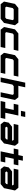

<svg xmlns="http://www.w3.org/2000/svg" viewBox="2512 -3302 790 5853"><g transform="rotate(90 2906.5 -375.0)"><path d="M108 0 27 -103 98 -437 223 -540H668.5L749.5 -437L678.5 -103L553.5 0ZM207 -141.5H514.5L551.5 -172L593.5 -368L569.5 -398.5H262L225 -368L183 -172Z M884.5 0 803.5 -103 874.5 -437 999.5 -540H1528L1498 -398.5H1038.5L1001.5 -368L959.5 -172L983.5 -141.5H1443L1413 0Z M1671 0 1590 -103 1661 -437 1786 -540H2314.5L2284.5 -398.5H1825L1788 -368L1746 -172L1770 -141.5H2229.5L2199.5 0Z M2340 0 2499 -749.5H2640.5L2594 -530.5L2605.5 -540H2945.5L3026.5 -437L2934 0H2792.5L2870.5 -368L2846.5 -399H2606L2557.5 -358.5L2481.5 0Z M3357.5 -618.5 3385 -750H3546L3518.5 -618.5ZM3059.5 0 3089.5 -141.5H3276L3330.5 -398.5H3144L3174 -540H3501.5L3417 -141.5H3604L3574 0Z M3769.5 0 3688.5 -103 3719 -245.5 3843.5 -348.5H4262L4266.5 -368L4242.5 -398.5H3758.5L3788.5 -540H4341.5L4422.5 -437L4351.5 -103L4226.5 0ZM3868.5 -141.5H4187.5L4224.5 -172L4233 -212H3873.5L3848 -191L3844 -172ZM4289 -137 4346 -403 4319 -278Z M4593 0 4678 -399H4507L4537 -540H4708L4737 -677H4878.5L4849.5 -540H5020L4990 -399H4819.5L4764.5 -141.5H4931.5L4901.5 0ZM4794.5 -614.5 4764 -471.5ZM4679 -71.5 4697 -156.5Z M5133 0 5052 -103 5082.5 -245.5 5207 -348.5H5625.5L5630 -368L5606 -398.5H5122L5152 -540H5705L5786 -437L5715 -103L5590 0ZM5232 -141.5H5551L5588 -172L5596.5 -212H5237L5211.5 -191L5207.5 -172ZM5652.5 -137 5709.5 -403 5682.5 -278Z"/></g></svg>

Font: Tourney Expanded Black
Style: Italic
Weight: 900
Width: 7
Italic angle: -12°
Designer: Tyler Finck
Foundry: Etcetera Type Co
Version: Version 1.010; ttfautohint (v1.8.3)